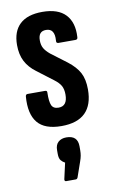

<svg xmlns="http://www.w3.org/2000/svg" viewBox="-85 -543 496 834"><g transform="rotate(-10 163.0 -126.0)"><path d="M160 6Q86 6 54.5 -32.5Q23 -71 29 -147Q30 -157 38 -157H116Q125 -157 124 -147Q123 -108 130.5 -91.5Q138 -75 161 -75Q200 -75 200 -126Q200 -150 191.5 -165Q183 -180 163 -195L92 -249Q61 -272 45.5 -302Q30 -332 30 -374Q30 -434 63.5 -465.5Q97 -497 163 -497Q232 -497 265 -462Q298 -427 294 -363Q294 -352 284 -352H209Q205 -352 202 -354.5Q199 -357 200 -365Q202 -390 193.5 -403.5Q185 -417 165 -417Q131 -417 131 -377Q131 -356 139 -342Q147 -328 165 -313L234 -261Q269 -234 284.5 -205Q300 -176 300 -131Q300 -63 265 -28.5Q230 6 160 6ZM138 245Q130 245 131 236L147 165Q137 160 129.5 151Q122 142 122 122V106Q122 82 135.5 70Q149 58 171 58Q196 58 208.5 70Q221 82 221 106V123Q221 136 219 147Q217 158 212 172L189 238Q186 245 180 245Z"/></g></svg>

Font: Sofia Sans Extra Condensed
Style: Bold
Weight: 700
Designer: Botio Nikoltchev, Ani Petrova
Foundry: lettersoup
Version: Version 4.101